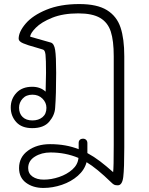

<svg xmlns="http://www.w3.org/2000/svg" viewBox="-20 -622 737 947"><path d="M593 -345V106Q593 209 588 250.5Q583 292 561 292Q549 292 543 289Q537 286 528 277Q457 208 407 178Q397 216 364 245Q331 274 285.5 289.5Q240 305 194 305Q143 305 108.5 279.5Q74 254 74 207Q74 153 118 121Q162 89 227 89Q306 89 368 114V83Q368 73 374 67.5Q380 62 389 62Q399 62 405 68Q411 74 411 84V133Q444 151 473.5 173.5Q503 196 538 227Q541 206 541 93V-345Q541 -421 526.5 -466Q512 -511 474 -533.5Q436 -556 366 -556Q291 -556 237.5 -534.5Q184 -513 156.5 -485Q129 -457 129 -441L231 -412Q247 -407 252 -375.5Q257 -344 257 -263Q257 -154 252 -90Q250 -54 223 -22Q196 10 139 10Q87 10 60 -20Q33 -50 33 -92Q33 -134 61 -164Q89 -194 139 -194Q179 -194 205 -170Q207 -240 207 -262Q207 -330 204.5 -352Q202 -374 193 -377Q194 -377 157 -388Q116 -399 94 -408.5Q72 -418 72 -431Q72 -465 106.5 -505.5Q141 -546 209 -574Q277 -602 371 -602Q459 -602 507.5 -572Q556 -542 574.5 -486.5Q593 -431 593 -345ZM209 -90Q209 -116 189.5 -135.5Q170 -155 140 -155Q109 -155 91.5 -135.5Q74 -116 74 -91Q74 -62 91.5 -45Q109 -28 140 -28Q170 -28 189.5 -44Q209 -60 209 -90ZM367 157Q303 130 229 130Q185 130 152 150.5Q119 171 119 207Q119 234 140.5 249Q162 264 196 264Q233 264 271.5 251Q310 238 337 214Q364 190 367 157Z"/></svg>

Font: Mali Light
Style: Regular
Weight: 300
Designer: Kitiyaporn Chalermlarp | Katatrad Aksorn Co.,Ltd.
Foundry: Cadson Demak Co.,Ltd.
Version: Version 1.000; ttfautohint (v1.6)